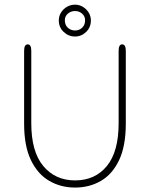

<svg xmlns="http://www.w3.org/2000/svg" viewBox="-20 -814 659 844"><path d="M310 10.5Q247.5 10.5 196.8 -18.8Q146 -48 116 -110Q86 -172 86 -270.5V-590.5Q86 -619 102 -619Q117.5 -619 117.5 -590.5V-272.5Q117.5 -147.5 170.2 -84.2Q223 -21 310 -21Q398 -21 449.8 -84.2Q501.5 -147.5 501.5 -272.5V-590.5Q501.5 -619 517 -619Q533 -619 533 -590.5V-270.5Q533 -172 503.5 -110Q474 -48 423.5 -18.8Q373 10.5 310 10.5ZM310 -653.5Q281 -653.5 259.8 -673.8Q238.5 -694 238.5 -724Q238.5 -743 248.2 -758.8Q258 -774.5 274.2 -784Q290.5 -793.5 310 -793.5Q328.5 -793.5 344.2 -784Q360 -774.5 369.8 -758.8Q379.5 -743 379.5 -724Q379.5 -694 358.8 -673.8Q338 -653.5 310 -653.5ZM310 -680Q328 -680 341 -692Q354 -704 354 -725Q354 -742.5 341 -754Q328 -765.5 310 -765.5Q291.5 -765.5 278.2 -754Q265 -742.5 265 -725Q265 -704 278.2 -692Q291.5 -680 310 -680Z"/></svg>

Font: Sono ExtraLight
Style: Regular
Weight: 200
Designer: Tyler Finck
Foundry: Tyler Finck
Version: Version 2.112